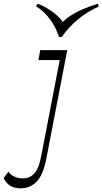

<svg xmlns="http://www.w3.org/2000/svg" viewBox="-150 -821 557 1045"><path d="M-37 204Q-72 204 -94.5 190Q-117 176 -130 148L-104 113Q-92 131 -71 140.5Q-50 150 -26 150Q10 150 35.5 124.5Q61 99 75 25L175 -494H59L69 -548H216L103 38Q86 129 50.5 166.5Q15 204 -37 204ZM383 -801 387 -785Q323 -757 272 -713.5Q221 -670 186 -620H171Q155 -671 123 -715Q91 -759 46 -787L55 -801Q90 -787 120 -767.5Q150 -748 172 -725.5Q194 -703 203 -679H174Q193 -708 227 -731Q261 -754 302 -771.5Q343 -789 383 -801Z"/></svg>

Font: Savate ExtraLight
Style: Italic
Weight: 200
Italic angle: -11°
Designer: Max Esnée
Foundry: Plomb Type
Version: Version 2.000